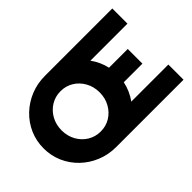

<svg xmlns="http://www.w3.org/2000/svg" viewBox="-114 -1017 1334 1334"><g transform="rotate(-45 553.0 -350.0)"><path d="M402 0Q326 0 260 -27Q194 -54 144 -102Q94 -150 66 -213.5Q38 -277 38 -350Q38 -423 66 -486.5Q94 -550 144 -598Q194 -646 260 -673Q326 -700 402 -700H1063V-551H699Q741 -493 756 -425H940V-281H757Q742 -209 699 -149H1063V0ZM402 -152Q455 -152 497 -178Q539 -204 564 -249Q589 -294 589 -350Q589 -406 564 -451Q539 -496 497 -522Q455 -548 402 -548Q350 -548 307.5 -522Q265 -496 240 -451Q215 -406 215 -350Q215 -294 240 -249Q265 -204 307.5 -178Q350 -152 402 -152Z"/></g></svg>

Font: Red Hat Display Black
Style: Regular
Weight: 900
Designer: Pentagram, MCKL
Foundry: Pentagram, MCKL
Version: Version 1.023; ttfautohint (v1.8.3)